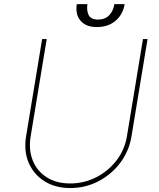

<svg xmlns="http://www.w3.org/2000/svg" viewBox="-20 -921 790 952"><path d="M688.9 -727.3H711.6L632.1 -245.7Q620 -171.9 576.3 -113.8Q532.7 -55.8 468 -22.2Q403.4 11.4 328.1 11.4Q254.3 11.4 200.6 -22.4Q147 -56.1 122.2 -114.2Q97.3 -172.2 109.4 -245.7L188.9 -727.3H211.6L132.1 -245.7Q121.1 -178.3 142.4 -125.4Q163.7 -72.4 211.6 -41.9Q259.6 -11.4 328.1 -11.4Q396.7 -11.4 456.7 -41.9Q516.7 -72.4 557.5 -125.4Q598.4 -178.3 609.4 -245.7ZM546.9 -900.6H598Q589.8 -849.4 552.9 -818Q516 -786.6 460.2 -786.9Q406.6 -786.6 379.6 -818Q352.6 -849.4 360.8 -900.6H413.4Q408.7 -869.3 419.4 -846.8Q430 -824.2 465.9 -823.9Q502.8 -824.2 522.9 -846.9Q543 -869.7 546.9 -900.6Z"/></svg>

Font: Inter UI Thin
Style: Italic
Weight: 100
Italic angle: -9.39999°
Designer: Rasmus Andersson
Foundry: rsms
Version: 3.2;8d6f07862